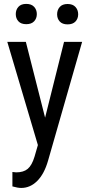

<svg xmlns="http://www.w3.org/2000/svg" viewBox="-20 -741 457 975"><path d="M209 -143.6 305.2 -528.3H397L224.1 74.7Q204.6 142.6 168.9 178Q133.3 213.4 87.9 213.4Q70.3 213.4 43 205.6V132.3L62 134.3Q99.6 134.3 120.8 116.5Q142.1 98.6 155.3 54.7L172.4 -4.4L17.1 -528.3H111.3ZM60.1 -669.4Q60.1 -691.4 73.5 -706.3Q86.9 -721.2 113.3 -721.2Q139.6 -721.2 153.3 -706.3Q167 -691.4 167 -669.4Q167 -647.5 153.3 -632.8Q139.6 -618.2 113.3 -618.2Q86.9 -618.2 73.5 -632.8Q60.1 -647.5 60.1 -669.4ZM270 -668.5Q270 -690.4 283.4 -705.6Q296.9 -720.7 323.2 -720.7Q349.6 -720.7 363.3 -705.6Q377 -690.4 377 -668.5Q377 -646.5 363.3 -631.8Q349.6 -617.2 323.2 -617.2Q296.9 -617.2 283.4 -631.8Q270 -646.5 270 -668.5Z"/></svg>

Font: Roboto Condensed
Style: Regular
Weight: 400
Designer: Google
Version: Version 2.001047; 2015